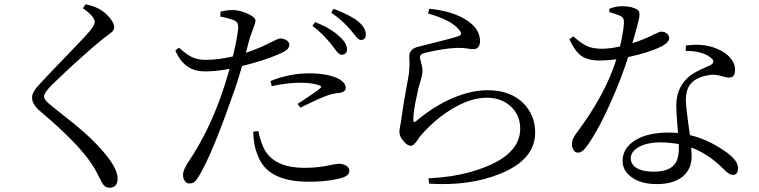

<svg xmlns="http://www.w3.org/2000/svg" viewBox="-20 -817 3552 898"><path d="M492 61Q470 61 457 37Q454 31 447 18Q429 -20 409 -50Q346 -146 169 -296Q130 -328 130 -360Q130 -385 156 -413Q180 -441 274 -538Q376 -643 400 -672Q423 -699 423 -714Q423 -740 368 -778L380 -797Q418 -789 442 -776Q469 -762 491.5 -735.5Q514 -709 514 -691Q514 -679 505 -669Q499 -663 478 -648Q468 -640 462 -636Q416 -599 332 -523Q257 -454 221 -418Q186 -383 186 -366Q186 -349 220 -323Q231 -315 251 -298Q338 -230 376 -196Q438 -140 481 -86Q530 -23 530 18Q530 61 492 61Z M865 41Q852 41 844 29Q836 17 836 0Q836 -17 851 -43Q857 -52 860 -58Q955 -199 1016 -374Q1034 -426 1054 -495Q992 -483 939 -483Q892 -483 860 -504Q823 -527 800 -581L817 -594Q852 -563 876 -551Q904 -537 939 -537Q1001 -537 1069 -553Q1089 -634 1094 -683Q1095 -699 1091 -707.5Q1087 -716 1073 -723Q1042 -734 1010 -740L1012 -763Q1046 -771 1075 -770Q1105 -768 1138 -753Q1174 -737 1175 -721Q1175 -711 1163 -680Q1154 -656 1149 -641Q1147 -634 1142 -616Q1135 -587 1130 -570Q1198 -593 1257 -624Q1282 -637 1290 -637Q1305 -637 1318 -630Q1333 -621 1333 -609Q1333 -595 1323 -585.5Q1313 -576 1285 -564Q1216 -534 1112 -508Q1088 -423 1063 -357Q970 -91 909 9Q898 27 889 34Q880 41 865 41ZM1425 33Q1229 33 1186 -90Q1166 -135 1164 -201L1188 -204Q1201 -143 1222 -109Q1272 -32 1404 -32Q1469 -32 1531 -46Q1555 -51 1565 -51Q1584 -51 1598 -43Q1614 -33 1614 -17Q1614 9 1559 20Q1501 33 1425 33ZM1385 -313 1372 -331Q1463 -390 1477 -404Q1489 -413 1473 -418Q1441 -430 1385 -430Q1321 -430 1251 -414L1245 -438Q1334 -474 1426 -474Q1509 -474 1561 -450Q1597 -431 1597 -406Q1597 -384 1556 -381Q1527 -378 1497 -365Q1469 -355 1394 -318Q1388 -315 1385 -313ZM1577 -561Q1565 -561 1545 -589Q1536 -601 1531 -608Q1486 -664 1441 -696L1454 -714Q1530 -683 1568 -646Q1603 -615 1603 -587Q1603 -561 1577 -561ZM1667 -630Q1656 -630 1637 -656Q1626 -670 1619 -678Q1579 -724 1529 -758L1540 -776Q1621 -745 1655 -717Q1691 -687 1691 -655Q1691 -630 1667 -630Z M1987 42 1984 17Q2091 12 2174 -11Q2413 -76 2413 -215Q2413 -280 2367 -321Q2323 -360 2257 -360Q2179 -360 2090 -305Q2013 -258 1948 -183Q1943 -178 1935 -165Q1915 -135 1902 -135Q1886 -135 1868 -156Q1848 -178 1848 -202Q1848 -211 1853 -235Q1857 -255 1858 -266Q1863 -306 1880 -403Q1888 -446 1891 -462Q1896 -494 1895 -535Q1894 -547 1894 -552Q1894 -588 1935 -598Q1952 -603 1998 -614Q2097 -638 2124 -648Q2148 -656 2125 -680Q2090 -723 1982 -754L1988 -776Q2101 -765 2168 -719Q2225 -679 2225 -625Q2225 -587 2193 -587Q2182 -587 2166 -590Q2142 -594 2116 -593Q2056 -591 1965 -569Q1944 -564 1944 -548Q1944 -543 1949 -527Q1956 -501 1956 -490Q1957 -472 1945 -432Q1940 -414 1937 -404Q1935 -396 1932 -381Q1913 -298 1913 -257Q1913 -239 1927 -251Q2010 -321 2096.5 -358Q2183 -395 2261 -395Q2367 -395 2428 -334Q2483 -278 2483 -197Q2483 -71 2321 -5Q2178 54 1987 42Z M3052 44Q2977 44 2933 11Q2892 -19 2892 -65Q2892 -123 2949 -160Q3008 -197 3106 -197Q3123 -197 3151 -195Q3150 -208 3148 -234Q3143 -296 3143 -323Q3143 -400 3191 -448Q3218 -477 3289 -506Q3298 -510 3302 -512Q3331 -527 3302 -549Q3262 -579 3187 -579L3188 -604Q3267 -615 3326 -592Q3371 -575 3395 -547Q3418 -521 3418 -490Q3418 -454 3389 -454Q3380 -454 3362 -459Q3332 -469 3306 -467Q3243 -460 3213 -428Q3186 -401 3188 -338Q3189 -316 3200 -233Q3205 -201 3207 -185Q3288 -166 3363 -115Q3432 -70 3432 -31Q3432 1 3407 1Q3392 1 3367 -23Q3359 -32 3354 -36Q3289 -99 3213 -127Q3213 -125 3213 -121Q3215 -97 3215 -87Q3215 -25 3172 9.5Q3129 44 3052 44ZM3037 -14Q3104 -14 3132 -45Q3155 -71 3155 -121Q3155 -132 3155 -143Q3112 -151 3069 -151Q3005 -151 2965 -128Q2930 -106 2930 -77Q2930 -49 2956 -32Q2985 -14 3037 -14ZM2684 -103Q2670 -103 2662 -116Q2655 -127 2655 -142Q2655 -166 2673 -190Q2812 -375 2863 -540Q2823 -534 2784 -534Q2729 -534 2697 -557Q2668 -579 2643 -633L2661 -647Q2663 -645 2668 -641Q2703 -612 2722 -603Q2751 -589 2795 -589Q2834 -589 2880 -600Q2895 -663 2898 -708Q2899 -724 2894.5 -731.5Q2890 -739 2877.5 -744.5Q2865 -750 2835 -759Q2832 -760 2830 -760V-776Q2862 -788 2889 -788Q2936 -788 2962 -771Q2974 -764 2970 -737Q2966 -713 2938 -615Q2994 -633 3043 -658Q3065 -669 3073 -669Q3089 -669 3099.5 -660Q3110 -651 3110 -639Q3110 -620 3076 -601Q3017 -571 2918 -550Q2886 -450 2841 -349Q2785 -220 2729 -139Q2704 -103 2684 -103Z"/></svg>

Font: Cactus Classical Serif
Style: Regular
Weight: 400
Designer: Henry Chan (via Glyphwiki)、田海東、宇文滿月
Foundry: Moonlit Owen
Version: Version 1.000